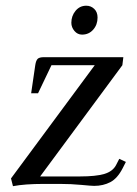

<svg xmlns="http://www.w3.org/2000/svg" viewBox="-20 -637 475 665"><path d="M18.1 -19 308.1 -411.1H158.2L111.8 -314H87.9L102.1 -411.1Q104.5 -427.2 110.4 -433.1Q116.2 -439 132.8 -439H407.2L403.8 -411.1L119.1 -25.9H257.8Q311.5 -25.9 340.8 -34.4Q370.1 -43 381.8 -64.9L393.1 -86.9L416 -76.2L404.8 -54.2Q386.7 -19 362.1 -6.1Q337.4 6.8 306.2 6.8Q296.9 6.8 261.7 3.4Q226.6 0 188 0H130.9Q65.9 0 24.9 7.8ZM227.1 -558.1Q227.1 -582 241.7 -599.6Q256.3 -617.2 278.8 -617.2Q294.9 -617.2 306.4 -606.2Q317.9 -595.2 317.9 -576.2Q317.9 -551.3 302.7 -534.2Q287.6 -517.1 264.2 -517.1Q248.5 -517.1 237.8 -529.8Q227.1 -542.5 227.1 -558.1Z"/></svg>

Font: Dihjauti
Style: Bold Italic
Weight: 700
Italic angle: -9°
Designer: T. Christopher White
Version: Version 3.0.0